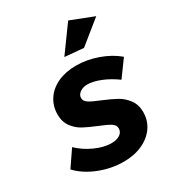

<svg xmlns="http://www.w3.org/2000/svg" viewBox="-202 -873 898 987"><g transform="rotate(-30 247.0 -379.0)"><path d="M-17 -96 48 -191Q86 -154 138 -130.5Q190 -107 234 -107Q266 -107 285 -120Q304 -133 304 -155Q304 -175 283 -188Q262 -201 219 -218Q172 -237 141.5 -253.5Q111 -270 89 -299.5Q67 -329 67 -373Q67 -423 93 -462Q119 -501 166 -522.5Q213 -544 274 -544Q337 -544 401 -521.5Q465 -499 511 -460L441 -364Q399 -395 354.5 -413Q310 -431 276 -431Q250 -431 232 -418Q214 -405 214 -386Q214 -367 235 -354Q256 -341 299 -324Q347 -304 378 -287Q409 -270 432 -239.5Q455 -209 455 -165Q455 -115 428 -76Q401 -37 352.5 -15Q304 7 242 7Q168 7 97.5 -21Q27 -49 -17 -96ZM356 -765 492 -712 356 -602 245 -612Z"/></g></svg>

Font: Gontserrat SemiBold
Style: Italic
Weight: 600
Italic angle: -11.3°
Designer: Julieta Ulanovsky
Foundry: Julieta Ulanovsky
Version: Version 6.001